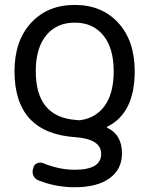

<svg xmlns="http://www.w3.org/2000/svg" viewBox="-20 -578 610 794"><path d="M303.7 -81.1Q307.6 -80.1 312.5 -81.1Q376 -89.8 413.1 -140.6Q450.2 -192.4 450.2 -283.2Q450.2 -378.9 407.2 -431.6Q364.3 -484.4 289.1 -484.4Q213.9 -484.4 170.9 -431.6Q127.9 -378.9 127.9 -283.2Q127.9 -94.7 293 -82Q297.9 -82 303.7 -81.1ZM537.1 -283.2Q537.1 -109.4 422.9 -53.7Q421.9 -52.7 421.9 -51.8Q421.9 -50.8 422.9 -49.8Q484.4 -21.5 484.4 56.6Q484.4 122.1 433.1 159.2Q381.8 196.3 289.1 196.3Q210 196.3 139.6 168Q125 163.1 118.7 149.4Q112.3 135.7 116.2 121.1L118.2 115.2Q121.1 102.5 133.3 97.2Q145.5 91.8 158.2 96.7Q224.6 124 289.1 124Q398.4 124 398.4 58.6Q398.4 -2.9 292 -10.7Q40 -27.3 40 -283.2Q40 -409.2 108.4 -483.4Q176.8 -557.6 289.1 -557.6Q401.4 -557.6 469.2 -483.4Q537.1 -409.2 537.1 -283.2Z"/></svg>

Font: Gen Jyuu GothicL Regular
Style: Regular
Weight: 400
Designer: [Source Han Sans]
Ryoko NISHIZUKA  (kana & ideographs); Paul D. Hunt (Latin, Greek & Cyrillic); Wenlong ZHANG  (bopomofo
Version: Version 1.002.20150607